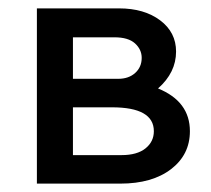

<svg xmlns="http://www.w3.org/2000/svg" viewBox="-20 -438 504 458"><path d="M357 -227Q433 -196 433 -125Q433 -69 388 -34.5Q343 0 267 0H68V-418H264Q324 -418 362 -389.5Q400 -361 400 -315Q400 -265 357 -227ZM253 -349H154V-250H262Q287 -250 302.5 -264Q318 -278 318 -300Q318 -320 302 -334.5Q286 -349 253 -349ZM270 -68Q307 -68 327 -84Q347 -100 347 -125Q347 -182 247 -182H154V-68Z"/></svg>

Font: EauTestText Semibold
Style: Regular
Weight: 600
Designer: Christian Thalmann (Catharsis Fonts)
Version: Version 0.001;PS 000.001;hotconv 1.0.88;makeotf.lib2.5.64775